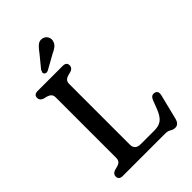

<svg xmlns="http://www.w3.org/2000/svg" viewBox="-266 -998 1117 1117"><g transform="rotate(-45 292.0 -439.5)"><path d="M286.5 -644 261.5 -637.5Q247 -633 239.2 -624Q231.5 -615 231.5 -598V-99.5Q231.5 -57 279 -57H392.5Q427 -57 449 -73Q471 -89 488.5 -132.5L510.5 -189.5Q522 -216 545.5 -211.5Q572 -206 564 -173L526 -19.5Q516.5 18 488 18Q472 18 458 9Q444 0 423 0H73.5Q42 0 42 -27Q42 -47.5 65.5 -56L91 -62.5Q105.5 -67 113.2 -76Q121 -85 121 -102V-598Q121 -615 113.2 -624Q105.5 -633 91 -637.5L65.5 -644Q42 -652.5 42 -673Q42 -700 73.5 -700H279Q310.5 -700 310.5 -673Q310.5 -652.5 286.5 -644ZM238 -850.5Q255.5 -875.5 272.5 -888.5Q289.5 -901.5 311.5 -895.5Q330 -890 338.2 -873.8Q346.5 -857.5 341.5 -841Q336.5 -823.5 323.5 -812.8Q310.5 -802 287.5 -791.5L197.5 -741.5Q191 -738.5 183.2 -739.2Q175.5 -740 171.5 -745.5Q166.5 -751.5 168.8 -758.8Q171 -766 175 -773.5Z"/></g></svg>

Font: Fraunces 72pt S100
Style: Regular
Weight: 400
Version: Version 1.000; ttfautohint (v1.8.3)